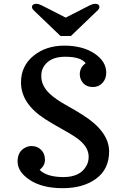

<svg xmlns="http://www.w3.org/2000/svg" viewBox="-20 -983 666 1013"><path d="M72.8 0ZM432.1 -649.4Q406.7 -683.6 323.5 -683.6Q240.2 -683.6 208.5 -627.9Q197.8 -608.9 197.8 -581.1Q197.8 -529.8 243.7 -487.3Q273.9 -459 327.4 -429.2Q380.9 -399.4 417.5 -376Q555.7 -288.1 555.7 -183.6Q555.7 -90.8 487.5 -40.5Q419.4 9.8 311.3 9.8Q203.1 9.8 137.9 -33Q72.8 -75.7 72.8 -131.1Q72.8 -186.5 117.2 -206.1Q130.9 -212.4 147 -212.4Q177.7 -212.4 197.5 -191.9Q217.3 -171.4 217.3 -140.1Q217.3 -108.9 189 -86.9Q227.1 -48.8 315.2 -48.8Q403.3 -48.8 436 -108.4Q447.8 -128.9 447.8 -156.2Q447.8 -203.6 398.9 -244.1Q373.5 -265.1 313.2 -298.6Q252.9 -332 218.3 -354.5Q90.8 -436.5 90.8 -547.9Q90.8 -634.8 156.5 -688.5Q222.2 -742.2 319.1 -742.2Q416 -742.2 478.3 -700.7Q540.5 -659.2 540.5 -599.6Q540.5 -567.4 520.8 -545.7Q501 -523.9 470.7 -523.9Q424.3 -523.9 406.2 -564.5Q400.9 -576.7 400.9 -590.3Q400.9 -627.9 432.1 -649.4ZM481 -962.9Q504.4 -962.9 504.4 -945.8Q504.4 -938 497.1 -930.2L354 -793H299.3L156.2 -930.2Q148.9 -938 148.9 -945.8Q148.9 -962.9 172.4 -962.9Q185.1 -962.4 201.2 -954.1L326.7 -890.1L452.1 -954.1Q468.3 -962.4 481 -962.9Z"/></svg>

Font: Arbutus Slab
Style: Regular
Weight: 400
Designer: Karolina Lach
Foundry: Karolina Lach
Version: Version 1.001; ttfautohint (v0.92) -l 10 -r 16 -G 200 -x 7 -